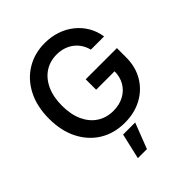

<svg xmlns="http://www.w3.org/2000/svg" viewBox="-264 -886 1271 1271"><g transform="rotate(-45 371.0 -250.5)"><path d="M381.8 10.7Q282.2 10.7 206.3 -35.6Q130.4 -82 87.6 -166.3Q44.9 -250.5 44.9 -363.3Q44.9 -478 88.4 -562.3Q131.8 -646.5 207.5 -692.4Q283.2 -738.3 379.4 -738.3Q439.5 -738.3 491.9 -720.5Q544.4 -702.6 585.4 -669.7Q626.5 -636.7 653.1 -591.6Q679.7 -546.4 688 -491.2H564.5Q556.2 -522.9 539.8 -548.1Q523.4 -573.2 499.8 -591.3Q476.1 -609.4 446.3 -619.1Q416.5 -628.9 381.3 -628.9Q317.9 -628.9 269.5 -596.9Q221.2 -564.9 193.8 -505.4Q166.5 -445.8 166.5 -363.8Q166.5 -281.2 193.8 -221.9Q221.2 -162.6 270 -130.6Q318.8 -98.6 383.3 -98.6Q439.9 -98.6 482.9 -121.6Q525.9 -144.5 550 -185.8Q574.2 -227.1 574.2 -282.2L605.5 -278.8H401.4V-376.5H693.4V-290.5Q693.4 -200.7 653.1 -132.8Q612.8 -64.9 542.5 -27.1Q472.2 10.7 381.8 10.7ZM276.4 236.8 317.9 57.1H430.7L361.3 236.8Z"/></g></svg>

Font: Inter Cardless Tabular Medium
Style: Regular
Weight: 500
Designer: Rasmus Andersson
Foundry: rsms
Version: Version 4.000;git-4fc901f